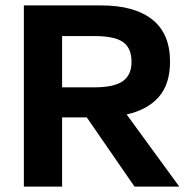

<svg xmlns="http://www.w3.org/2000/svg" viewBox="-20 -688 686 708"><path d="M607 -461Q607 -378 565.5 -330.5Q524 -283 447 -266L641 0H476L300 -255H209V0H68V-668H353Q476 -668 541.5 -616Q607 -564 607 -461ZM465 -460Q465 -511 433.5 -533Q402 -555 329 -555H209V-366H329Q400 -366 432.5 -388.5Q465 -411 465 -460Z"/></svg>

Font: Celebes
Style: Bold
Weight: 700
Designer: Anugrah Pasau
Foundry: Lafontype
Version: Version 1.000; ttfautohint (v1.8.4)